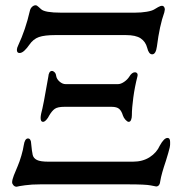

<svg xmlns="http://www.w3.org/2000/svg" viewBox="-20 -699 692 728"><path d="M538 -518Q532 -541 513.5 -553.5Q495 -566 457 -566H190Q149 -566 127.5 -558.5Q106 -551 91 -529Q83 -517 73 -507.5Q63 -498 54 -498Q44 -498 44 -510Q44 -517 49 -527Q77 -587 93 -657Q95 -667 101.5 -673Q108 -679 115 -679Q120 -679 126.5 -672.5Q133 -666 136 -664Q150 -651 211 -651H492Q516 -651 536.5 -654.5Q557 -658 566 -664Q571 -667 579.5 -672Q588 -677 595 -677Q599 -677 602 -673Q605 -669 605 -663Q605 -660 603 -652Q585 -602 575 -523Q571 -493 557 -493Q544 -493 538 -518ZM446 -261Q441 -278 432 -286Q423 -294 403 -294H224Q199 -294 188 -286.5Q177 -279 166 -260Q163 -253 156 -245Q149 -237 143 -237Q134 -237 134 -252Q134 -258 136 -268Q144 -296 163 -407Q165 -430 177 -430Q182 -430 187 -425Q192 -420 193 -411Q195 -399 206 -389.5Q217 -380 229 -380H427Q438 -380 450.5 -388.5Q463 -397 470 -408Q480 -425 492 -425Q497 -425 500 -421Q503 -417 501 -409Q491 -370 485.5 -329.5Q480 -289 480 -262Q480 -252 477 -244.5Q474 -237 468 -237Q463 -237 456 -244.5Q449 -252 446 -261ZM26 -8Q26 -17 32.5 -34Q39 -51 47 -69Q54 -85 61 -109Q68 -133 70 -148Q74 -174 86 -174Q92 -174 95 -168.5Q98 -163 98 -156Q101 -124 104 -111.5Q107 -99 120 -92.5Q133 -86 163 -86H484Q521 -86 547.5 -103Q574 -120 586 -147Q602 -176 615 -176Q625 -176 625 -161V-152Q625 -142 618 -119Q611 -96 609 -89Q592 -39 588 -14Q586 8 572 8Q571 8 551.5 4Q532 0 465 0H133Q100 0 75 3.5Q50 7 43 9Q36 9 31 3.5Q26 -2 26 -8Z"/></svg>

Font: EB Garamond Medium
Style: Regular
Weight: 500
Designer: Georg Duffner and Octavio Pardo
Foundry: Georg Duffner
Version: Version 1.000